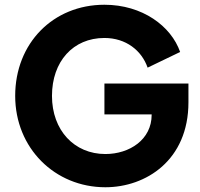

<svg xmlns="http://www.w3.org/2000/svg" viewBox="-20 -777 844 809"><path d="M424 12C595 12 774 -102 774 -346V-425H420V-295H619V-293C619 -189 526 -128 424 -128C293 -128 199 -228 199 -373C199 -518 288 -617 420 -617C511 -617 577 -564 602 -492L739 -558C701 -667 580 -757 420 -757C204 -757 44 -595 44 -373C44 -153 211 12 424 12Z"/></svg>

Font: Plus Jakarta Sans ExtraBold
Style: Regular
Weight: 800
Designer: Gumpita Rahayu
Foundry: Tokotype
Version: Version 2.071;gftools[0.9.30]